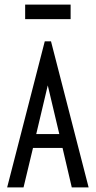

<svg xmlns="http://www.w3.org/2000/svg" viewBox="-20 -812 415 832"><path d="M291 0 251 -171H123L82 0H11L174 -633H201L364 0ZM187 -442 137 -231H237ZM89 -729V-792H286V-729Z"/></svg>

Font: Inconsolata Condensed Medium
Style: Regular
Weight: 500
Width: 3
Monospace: yes
Designer: Raph Levien, Cyreal, Brenton Simpson
Foundry: Raph Levien, Cyreal, Google
Version: Version 3.100; ttfautohint (v1.8.4.7-5d5b)